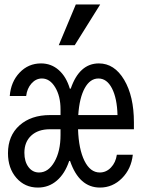

<svg xmlns="http://www.w3.org/2000/svg" viewBox="-20 -836 640 866"><path d="M253 -227V-253H205Q152 -253 121 -224.5Q90 -196 90 -147Q90 -107 108.5 -82.5Q127 -58 156 -58Q198 -58 225.5 -106Q253 -154 253 -227ZM333 -317H510Q508 -393 485 -437.5Q462 -482 424 -482Q386 -482 362 -438Q338 -394 333 -317ZM151 10Q92 10 54 -33.5Q16 -77 16 -145Q16 -224 68 -270.5Q120 -317 206 -317H253V-343Q253 -402 229 -442Q205 -482 169 -482Q142 -482 122 -459.5Q102 -437 98 -403H24Q29 -467 68.5 -508.5Q108 -550 165 -550Q211 -550 245 -520Q279 -490 295 -436H299Q338 -550 426 -550Q496 -550 540 -476Q584 -402 584 -284V-253H332Q335 -163 361 -110.5Q387 -58 430 -58Q459 -58 480.5 -80.5Q502 -103 507 -138H579Q572 -74 530 -32Q488 10 431 10Q337 10 296 -110H292Q273 -53 236.5 -21.5Q200 10 151 10ZM322 -816H432L317 -632H245Z"/></svg>

Font: CommitMono
Style: 450Regular
Weight: 450
Designer: Eigil Nikolajsen
Foundry: Eigil Nikolajsen
Version: Version 1.002